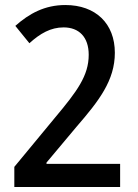

<svg xmlns="http://www.w3.org/2000/svg" viewBox="-20 -744 548 764"><path d="M37 -80V0H458V-92H165V-97L284 -239C374 -343 437 -424 437 -534C437 -650 361 -724 240 -724C158 -724 96 -690 41 -641L97 -572C140 -611 182 -635 233 -635C294 -635 333 -597 333 -526C333 -443 287 -381 199 -276Z"/></svg>

Font: Noto Sans Devanagari SemiCondensed Medium
Style: Regular
Weight: 500
Width: 4
Designer: Jelle Bosma - Monotype Design Team
Foundry: Monotype Imaging Inc.
Version: Version 2.004